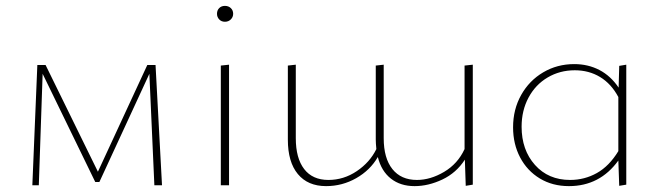

<svg xmlns="http://www.w3.org/2000/svg" viewBox="-20 -630 2240 653"><path d="M505 0 488 -379 318 -11H304L125 -379L112 0H90L107 -409H135L313 -46L481 -409H509L531 0Z M718 -583Q718 -595 725.5 -602.5Q733 -610 745 -610Q757 -610 765 -602.5Q773 -595 773 -583Q773 -572 765 -564Q757 -556 745 -556Q733 -556 725.5 -564Q718 -572 718 -583ZM731 -407 759 -410V0H731Z M1588 -410V-2L1564 2L1561 -87Q1532 -42 1484.5 -19.5Q1437 3 1390 3Q1342 3 1309.5 -22.5Q1277 -48 1265 -96Q1239 -51 1191.5 -24Q1144 3 1089 3Q1027 3 993 -38Q959 -79 959 -155V-407L986 -410V-160Q986 -92 1014.5 -55Q1043 -18 1097 -18Q1149 -18 1193.5 -48Q1238 -78 1260 -123Q1258 -143 1258 -155V-407L1285 -410V-160Q1285 -92 1314.5 -55Q1344 -18 1398 -18Q1444 -18 1490.5 -45.5Q1537 -73 1560 -123V-407Z M2110 -410V-2L2086 2L2083 -84Q2020 3 1915 3Q1859 3 1816 -23Q1773 -49 1749 -94.5Q1725 -140 1725 -197Q1725 -258 1752.5 -307Q1780 -356 1827.5 -384Q1875 -412 1933 -412Q1980 -412 2018.5 -392Q2057 -372 2084 -332L2086 -406ZM2083 -116V-300Q2059 -345 2021 -368Q1983 -391 1935 -391Q1884 -391 1842.5 -366.5Q1801 -342 1777.5 -298Q1754 -254 1754 -199Q1754 -120 1799.5 -69Q1845 -18 1919 -18Q1968 -18 2010 -41.5Q2052 -65 2083 -116Z"/></svg>

Font: Ysabeau Infant Extralight
Style: Regular
Weight: 200
Designer: Christian Thalmann (Catharsis Fonts)
Version: Version 0.003